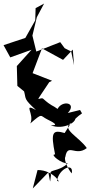

<svg xmlns="http://www.w3.org/2000/svg" viewBox="-47 -690 516 1084"><path d="M318 61C250 42 238 54 264 182C231 179 303 237 336 232C281 284 224 263 241 297C234 334 241 363 226 283L138 374L165 270C257 269 305 357 275 329C286 262 371 224 358 289C339 268 312 214 322 195C336 115 379 196 443 146C401 84 296 38 354 4ZM405 -69 336 -52C390 -111 304 -126 278 -75C248 -98 246 -88 195 -134C169 -142 142 -91 231 -226L247 -234L137 -277L190 -417L309 -352L364 -410L371 -322L355 -399L318 -418L293 -452L158 -399L136 -489L161 -593L202 -670L154 -644L152 -575L86 -458L135 -489L-27 -435L11 -366L131 -409L48 -317L51 -205L89 -174C101 -130 86 -133 156 -69C79 -110 150 -47 124 7C196 -55 177 -37 220 -16C246 -3 293 20 240 17C306 47 407 -3 372 -40C349 30 359 -12 416 -50Z"/></svg>

Font: Charger Distortion
Style: 2
Weight: 400
Designer: Jasper
Foundry: Cannot Into Space Fonts
Version: Version 0.98